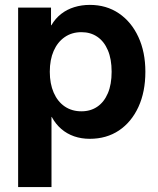

<svg xmlns="http://www.w3.org/2000/svg" viewBox="-20 -546 632 770"><path d="M52.7 204.1V-515.6H184.6V-444.8H186Q202.1 -472.2 225.3 -490.2Q248.5 -508.3 277.8 -517.3Q307.1 -526.4 340.3 -526.4Q406.7 -526.4 456.8 -492.4Q506.8 -458.5 534.9 -397.9Q563 -337.4 563 -258.3Q563 -177.7 535.2 -117.2Q507.3 -56.6 457.3 -22.9Q407.2 10.7 339.8 10.7Q306.2 10.7 277.3 0.7Q248.5 -9.3 225.8 -28.8Q203.1 -48.3 187.5 -77.1H186.5V204.1ZM306.6 -99.6Q343.3 -99.6 370.4 -118.2Q397.5 -136.7 412.6 -172.1Q427.7 -207.5 427.7 -258.3Q427.7 -309.1 412.6 -344.5Q397.5 -379.9 370.4 -398.4Q343.3 -417 306.6 -417Q268.1 -417 239.5 -397.2Q210.9 -377.4 195.3 -342Q179.7 -306.6 179.7 -258.3Q179.7 -210.4 195.3 -174.6Q210.9 -138.7 239.5 -119.1Q268.1 -99.6 306.6 -99.6Z"/></svg>

Font: Inter Cardless Display
Style: Bold
Weight: 700
Designer: Rasmus Andersson
Foundry: rsms
Version: Version 4.001;git-9221beed3